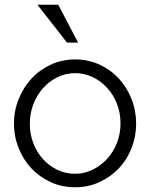

<svg xmlns="http://www.w3.org/2000/svg" viewBox="-20 -781 635 811"><path d="M297 10Q241 10 193.5 -12Q146 -34 112 -70.5Q78 -107 58.5 -156Q39 -205 39 -259Q39 -314 59 -363Q79 -412 113 -449Q147 -486 194.5 -508Q242 -530 297 -530Q353 -530 400.5 -508Q448 -486 482 -449Q516 -412 535.5 -363Q555 -314 555 -259Q555 -205 536 -156Q517 -107 482.5 -70.5Q448 -34 400.5 -12Q353 10 297 10ZM106 -258Q106 -214 121 -175.5Q136 -137 162 -108.5Q188 -80 222.5 -63.5Q257 -47 297 -47Q336 -47 371 -64Q406 -81 432.5 -110Q459 -139 474 -177.5Q489 -216 489 -260Q489 -304 474 -342.5Q459 -381 432.5 -410Q406 -439 371 -455.5Q336 -472 297 -472Q258 -472 223 -455Q188 -438 162 -409Q136 -380 121 -341Q106 -302 106 -258ZM226 -761 310 -601H263L138 -761Z"/></svg>

Font: Rising Sun Light
Style: Regular
Weight: 300
Designer: Matt McInerney, Pablo Impallari, Rodrigo Fuenzalida (Raleway font), Stephen Hutchings (Greek), Cristiano Sobral (main ch
Foundry: The Rising Sun Project Authors
Version: Version 4.327; ttfautohint (v1.8.4.7-5d5b-dirty)